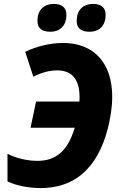

<svg xmlns="http://www.w3.org/2000/svg" viewBox="-20 -944 604 974"><path d="M434 -783C488 -783 516 -818 516 -869C516 -910 487 -924 453 -924C399 -924 369 -891 369 -838C369 -798 395 -783 434 -783ZM235 -783C289 -783 317 -818 317 -869C317 -910 288 -924 254 -924C200 -924 170 -891 170 -838C170 -798 196 -783 235 -783ZM186 10C387 10 493 -126 535 -327C587 -571 494 -726 299 -726C235 -726 165 -709 108 -681L149 -555C194 -577 232 -587 270 -587C354 -587 389 -530 383 -429H163L135 -296H359C325 -181 266 -128 170 -128C119 -128 61 -141 18 -164V-24C59 -3 124 10 186 10Z"/></svg>

Font: Noto Sans SemiCondensed ExtraBold
Style: Italic
Weight: 800
Width: 4
Italic angle: -12°
Designer: Monotype Design Team
Foundry: Monotype Imaging Inc.
Version: Version 2.013